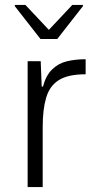

<svg xmlns="http://www.w3.org/2000/svg" viewBox="-20 -758 395 778"><path d="M92 0V-510H145L149 -407H154Q166 -452 191 -476.5Q216 -501 250.5 -509.5Q285 -518 327 -518V-457Q256 -457 218.5 -433.5Q181 -410 167 -362Q153 -314 153 -244V0ZM144 -600 40 -733V-738H83L178 -637L273 -738H316V-733L212 -600Z"/></svg>

Font: Saira Thin Light
Style: Regular
Weight: 300
Version: Version 1.101